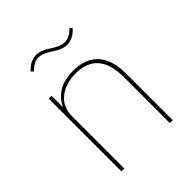

<svg xmlns="http://www.w3.org/2000/svg" viewBox="-203 -864 991 991"><g transform="rotate(-45 292.0 -368.5)"><path d="M293 -692Q270 -707 254 -713Q238 -719 223 -719Q188 -719 155 -684L143 -696Q180 -737 224 -737Q242 -737 260 -730Q278 -723 305 -705Q328 -690 344 -684Q360 -678 375 -678Q410 -678 443 -713L455 -701Q418 -660 374 -660Q356 -660 338 -667Q320 -674 293 -692ZM110 0V-531H131V-452H134Q150 -491 192 -517.5Q234 -544 301 -544Q390 -544 437 -492.5Q484 -441 484 -341V0H463V-337Q463 -525 299 -525Q228 -525 179.5 -487.5Q131 -450 131 -380V0Z"/></g></svg>

Font: IBM Plex Sans JP Thin
Style: Regular
Weight: 100
Designer: Mike Abbink; Paul van der Laan; Pieter van Rosmalen; Wujin Sim; Yejin Wi; Jinhee Kim; Boomi Park; Yona Kim; Kichan Ma
Foundry: Sandoll Inc.
Version: Version 1.001